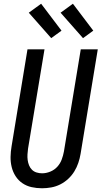

<svg xmlns="http://www.w3.org/2000/svg" viewBox="-20 -999 543 1027"><path d="M205 8Q176 8 149 2Q122 -4 100 -19Q78 -34 63.5 -56.5Q49 -79 42.5 -105.5Q36 -132 36.5 -160Q37 -188 42 -217L127 -735H218L130 -204Q128 -189 127 -173.5Q126 -158 128 -143Q130 -128 135.5 -114.5Q141 -101 151 -91Q161 -81 175.5 -76.5Q190 -72 205 -72Q227 -72 249 -81Q271 -90 286.5 -107Q302 -124 310 -145.5Q318 -167 322 -189L412 -735H503L411 -176Q407 -152 399 -128Q391 -104 377.5 -82Q364 -60 344.5 -42Q325 -24 302 -12.5Q279 -1 254 3.5Q229 8 205 8ZM424 -795 304 -931 370 -979 479 -835ZM254 -795 134 -931 200 -979 309 -835Z"/></svg>

Font: Iosevka Medium Oblique
Style: Regular
Weight: 500
Italic angle: -9°
Monospace: yes
Designer: Belleve Invis
Foundry: Belleve Invis
Version: Version 32.5.0; ttfautohint (v1.8.4)